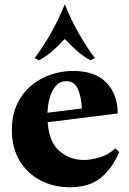

<svg xmlns="http://www.w3.org/2000/svg" viewBox="-20 -774 544 809"><path d="M274 15Q206 15 150.5 -14Q95 -43 62.5 -97Q30 -151 30 -225Q30 -305 66 -361Q102 -417 161.5 -446Q221 -475 289 -475Q381 -475 428.5 -425.5Q476 -376 476 -296L181 -259Q187 -174 231 -137Q275 -100 333 -100Q362 -100 399 -110.5Q436 -121 466 -149L482 -133Q454 -66 405.5 -25.5Q357 15 274 15ZM259 -432Q225 -432 204 -396.5Q183 -361 180 -299L325 -317Q323 -364 308.5 -398Q294 -432 259 -432ZM361 -520Q330 -537 303 -561Q276 -585 253 -610Q230 -585 203 -561Q176 -537 145 -520L126 -529Q161 -576 193.5 -632.5Q226 -689 252 -754H254Q280 -689 312.5 -632.5Q345 -576 380 -529Z"/></svg>

Font: Bona Nova SC
Style: Bold
Weight: 700
Designer: Mateusz Machalski
Foundry: Capitalics
Version: Version 4.001; ttfautohint (v1.8.4.7-5d5b)